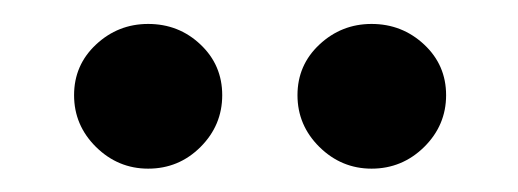

<svg xmlns="http://www.w3.org/2000/svg" viewBox="-20 -696 437 162"><path d="M42.5 -615.7Q42.5 -641.1 61 -658.4Q79.6 -675.8 105 -675.8Q130.9 -675.8 149.2 -658.4Q167.5 -641.1 167.5 -615.7Q167.5 -590.3 149.2 -572Q130.9 -553.7 105 -553.7Q79.6 -553.7 61 -572Q42.5 -590.3 42.5 -615.7ZM231 -615.7Q231 -641.1 249.5 -658.4Q268.1 -675.8 293.5 -675.8Q319.3 -675.8 337.9 -658.4Q356.4 -641.1 356.4 -615.7Q356.4 -590.3 337.9 -572Q319.3 -553.7 293.5 -553.7Q268.1 -553.7 249.5 -572Q231 -590.3 231 -615.7Z"/></svg>

Font: Estedad-FD Bold
Style: Regular
Weight: 700
Designer: Amin Abedi
Version: Version 7.3